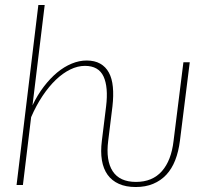

<svg xmlns="http://www.w3.org/2000/svg" viewBox="-20 -743 835 771"><path d="M414.5 -177.5Q404.5 -98.5 432.5 -55.5Q460.5 -12.5 526 -12.5Q592 -12.5 630 -55.5Q668 -98.5 677 -177.5L716.5 -493H742L702.5 -177.5Q697 -134 683.5 -99.5Q670 -65 647.8 -41.2Q625.5 -17.5 595 -4.8Q564.5 8 525 8Q485.5 8 457.2 -4.8Q429 -17.5 412 -41.2Q395 -65 389.2 -99.5Q383.5 -134 389 -177.5L406 -315.5Q415.5 -393 395.8 -435.8Q376 -478.5 321 -478.5Q292 -478.5 262.2 -464Q232.5 -449.5 204.5 -422.8Q176.5 -396 151 -358Q125.5 -320 105 -272.5L72 0H46.5L134 -723H159.5L110.5 -320Q130.5 -362 156 -395.2Q181.5 -428.5 209.5 -451.8Q237.5 -475 267.8 -487.5Q298 -500 328 -500Q360 -500 382.2 -487.5Q404.5 -475 417.2 -451.5Q430 -428 433.2 -393.8Q436.5 -359.5 431.5 -315.5Z"/></svg>

Font: Lato Thin
Style: Italic
Weight: 200
Italic angle: -7°
Designer: Lukasz Dziedzic
Foundry: tyPoland Lukasz Dziedzic
Version: Version 2.007; 2014-02-27